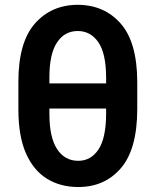

<svg xmlns="http://www.w3.org/2000/svg" viewBox="-20 -750 632 780"><path d="M537.6 -417.5V-305.2Q537.1 -143.6 471.2 -66.9Q405.3 9.8 297.9 9.8Q225.1 9.8 170.4 -24.2Q115.7 -58.1 85.2 -127.7Q54.7 -197.3 54.7 -305.2V-417.5Q54.7 -577.6 121.3 -653.8Q188 -730 295.9 -730.5Q403.8 -730 470.5 -654.1Q537.1 -578.1 537.6 -417.5ZM180.7 -411.1H411.1V-437Q410.6 -533.7 379.2 -578.9Q347.7 -624 295.9 -624Q242.2 -624 211.4 -577.1Q180.7 -530.3 180.7 -437ZM411.1 -287.1V-309.1H180.7V-287.1Q180.7 -191.9 211.9 -144.3Q243.2 -96.7 297.9 -96.7Q349.1 -96.7 379.9 -142.6Q410.6 -188.5 411.1 -287.1Z"/></svg>

Font: Inter Display Semi Bold
Style: Regular
Weight: 600
Designer: Rasmus Andersson
Foundry: rsms
Version: Version 4.000;git-37864ae